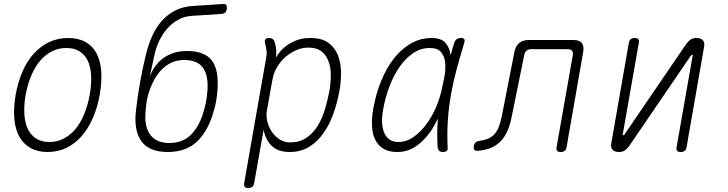

<svg xmlns="http://www.w3.org/2000/svg" viewBox="-20 -750 3640 960"><path d="M218 10Q168 10 132.5 -10Q97 -30 76.5 -67Q56 -104 51.5 -156.5Q47 -209 58 -275Q70 -341 93 -393.5Q116 -446 150 -483Q184 -520 227 -540Q270 -560 321 -560Q372 -560 407.5 -540Q443 -520 462.5 -483.5Q482 -447 486 -395Q490 -343 479 -278Q467 -211 443.5 -158Q420 -105 386.5 -67.5Q353 -30 310.5 -10Q268 10 218 10ZM227 -40Q265 -40 297.5 -56.5Q330 -73 356 -103.5Q382 -134 400.5 -178.5Q419 -223 429 -278Q438 -331 435.5 -374Q433 -417 418.5 -447Q404 -477 377.5 -493.5Q351 -510 312 -510Q273 -510 240 -493.5Q207 -477 181 -446.5Q155 -416 136.5 -372.5Q118 -329 108 -275Q99 -221 102 -177.5Q105 -134 120 -103.5Q135 -73 162 -56.5Q189 -40 227 -40Z M1085 -680 942 -671Q904 -669 872.5 -652Q841 -635 817 -608Q793 -581 776.5 -546.5Q760 -512 752 -474L728 -363Q737 -391 753.5 -415Q770 -439 793.5 -457Q817 -475 847.5 -485Q878 -495 915 -495Q961 -495 992 -482.5Q1023 -470 1041 -445Q1059 -420 1065 -382Q1071 -344 1067 -294Q1065 -271 1061 -246.5Q1057 -222 1050 -199Q1023 -99 967.5 -44.5Q912 10 819 10Q725 10 686.5 -44.5Q648 -99 660 -199Q668 -268 680 -336.5Q692 -405 709 -474Q721 -526 741 -570Q761 -614 789.5 -646Q818 -678 856 -697.5Q894 -717 943 -720L1094 -730Q1107 -731 1111.5 -724.5Q1116 -718 1114 -705Q1112 -692 1105 -686.5Q1098 -681 1085 -680ZM827 -35Q895 -35 937 -78.5Q979 -122 1000 -199Q1007 -222 1011 -246.5Q1015 -271 1017 -294Q1023 -371 995.5 -410.5Q968 -450 900 -450Q865 -450 836.5 -436.5Q808 -423 785.5 -399Q763 -375 747 -343Q731 -311 720 -274Q714 -251 711 -226.5Q708 -202 707 -179Q705 -148 711 -122Q717 -96 731 -76.5Q745 -57 769 -46Q793 -35 827 -35Z M1360 -462Q1368 -477 1382.5 -494Q1397 -511 1418 -525.5Q1439 -540 1467 -550Q1495 -560 1532 -560Q1588 -560 1620.5 -537Q1653 -514 1668.5 -476.5Q1684 -439 1685 -391.5Q1686 -344 1677 -295Q1667 -239 1648 -184.5Q1629 -130 1599 -86.5Q1569 -43 1527 -16.5Q1485 10 1428 10Q1373 10 1341 -18.5Q1309 -47 1298 -101L1251 165Q1249 178 1241.5 184Q1234 190 1221 190Q1208 190 1203.5 184Q1199 178 1201 165L1311 -462Q1315 -483 1312.5 -499Q1310 -515 1305 -535Q1302 -547 1307 -553.5Q1312 -560 1325 -560Q1338 -560 1345 -553.5Q1352 -547 1355 -535Q1360 -514 1361 -500.5Q1362 -487 1360 -462ZM1522 -512Q1489 -512 1458.5 -498Q1428 -484 1404 -462Q1380 -440 1364 -412Q1348 -384 1343 -356L1314 -195Q1310 -169 1317 -141Q1324 -113 1340 -90Q1356 -67 1379 -52.5Q1402 -38 1430 -38Q1477 -38 1510.5 -60Q1544 -82 1567 -118.5Q1590 -155 1604 -201Q1618 -247 1627 -295Q1634 -336 1634 -374.5Q1634 -413 1622.5 -444Q1611 -475 1587 -493.5Q1563 -512 1522 -512Z M1966 10Q1924 10 1897 -6.5Q1870 -23 1856 -51.5Q1842 -80 1840 -119.5Q1838 -159 1846 -205Q1858 -275 1883.5 -339.5Q1909 -404 1946 -453Q1983 -502 2031.5 -531Q2080 -560 2139 -560Q2186 -560 2207 -536Q2228 -512 2233 -474V-473Q2241 -504 2251 -535Q2255 -548 2263.5 -554Q2272 -560 2285 -560Q2298 -560 2301.5 -554Q2305 -548 2301 -535Q2280 -466 2263 -403Q2246 -340 2235 -278Q2224 -216 2219.5 -151.5Q2215 -87 2218 -14Q2220 -2 2214 4Q2208 10 2195 10Q2182 10 2176 4Q2170 -2 2168 -14Q2164 -87 2169 -152V-157Q2154 -124 2135 -96Q2104 -50 2062 -20Q2020 10 1966 10ZM1973 -40Q2012 -40 2047.5 -65Q2083 -90 2111.5 -128.5Q2140 -167 2160 -213Q2176 -251 2185 -286Q2191 -316 2198 -346Q2200 -358 2203 -371Q2209 -408 2205.5 -439Q2202 -470 2185 -490Q2168 -510 2128 -510Q2084 -510 2046 -484.5Q2008 -459 1978 -416Q1948 -373 1927.5 -318.5Q1907 -264 1896 -205Q1882 -128 1902 -84Q1922 -40 1973 -40Z M2552 -490Q2558 -520 2576 -535Q2594 -550 2624 -550H2847Q2877 -550 2889 -535Q2901 -520 2896 -490L2813 -15Q2811 -2 2803.5 4Q2796 10 2783 10Q2770 10 2765.5 4Q2761 -2 2763 -15L2844 -474Q2846 -489 2840 -496.5Q2834 -504 2819 -504H2636Q2621 -504 2612.5 -496.5Q2604 -489 2601 -474L2538 -164Q2530 -124 2516.5 -94Q2503 -64 2482.5 -43Q2462 -22 2434 -10.5Q2406 1 2369 4Q2357 5 2352 -1Q2347 -7 2349 -20Q2351 -32 2358 -38Q2365 -44 2378 -46Q2403 -49 2421 -57Q2439 -65 2452 -79Q2465 -93 2473.5 -114.5Q2482 -136 2488 -164Z M3037 -37 3124 -535Q3126 -548 3133.5 -554Q3141 -560 3154 -560Q3167 -560 3171.5 -554Q3176 -548 3174 -535L3094 -80Q3093 -77 3094 -75.5Q3095 -74 3097 -74Q3099 -74 3100.5 -75.5Q3102 -77 3104 -80L3409 -527Q3420 -543 3432 -551.5Q3444 -560 3462 -560Q3485 -560 3495 -548Q3505 -536 3500 -513L3413 -15Q3411 -2 3403.5 4Q3396 10 3383 10Q3370 10 3365.5 4Q3361 -2 3363 -15L3443 -470Q3444 -473 3443 -474.5Q3442 -476 3440 -476Q3438 -476 3436.5 -474.5Q3435 -473 3433 -470L3128 -23Q3117 -7 3105 1.5Q3093 10 3075 10Q3052 10 3042 -2Q3032 -14 3037 -37Z"/></svg>

Font: Maple Mono NL Thin
Style: Italic
Weight: 250
Italic angle: -10°
Monospace: yes
Designer: subframe7536
Version: Version 7.000